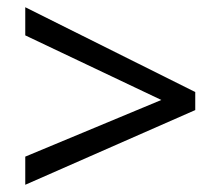

<svg xmlns="http://www.w3.org/2000/svg" viewBox="-20 -628 612 532"><path d="M50 -194 427 -351 50 -530V-608L521 -373V-323L50 -116Z"/></svg>

Font: Noto Sans Khojki
Style: Regular
Weight: 400
Designer: Monotype Design Team
Foundry: Monotype Imaging Inc.
Version: Version 2.003; ttfautohint (v1.8.4.7-5d5b)